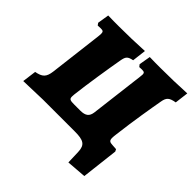

<svg xmlns="http://www.w3.org/2000/svg" viewBox="-203 -833 1176 1176"><g transform="rotate(45 384.5 -245.0)"><path d="M690 -502C697 -543 711 -555 758 -563L769 -652C693 -648 618 -646 544 -646C512 -646 480 -646 449 -647L436 -572L447 -558C456 -558 463 -559 469 -559C488 -559 494 -555 494 -540C494 -534 493 -527 492 -518L449 -167C444 -130 425 -114 380 -114H329C293 -114 283 -117 283 -139C283 -144 283 -150 284 -157C296 -261 321 -417 336 -502C343 -542 350 -553 391 -561L402 -652C328 -648 256 -646 184 -646C152 -646 121 -646 89 -647L77 -572L87 -558C92 -558 102 -559 113 -559C131 -559 138 -556 138 -536C138 -530 137 -522 136 -512L94 -166C87 -112 69 -96 17 -86L5 5C100 2 151 0 171 0H447C521 0 548 14 550 74L553 162L681 152L709 -88L702 -102L671 -104C645 -105 636 -110 636 -134C636 -143 637 -154 639 -168C655 -301 677 -429 690 -502Z"/></g></svg>

Font: Alegreya SC Black
Style: Italic
Weight: 900
Italic angle: -7°
Designer: Juan Pablo del Peral
Foundry: Huerta Tipografica
Version: Version 2.007;PS 002.007;hotconv 1.0.88;makeotf.lib2.5.64775